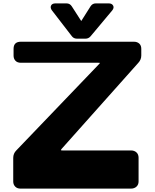

<svg xmlns="http://www.w3.org/2000/svg" viewBox="-20 -1112 911 1132"><path d="M459 -988 514 -1075Q525 -1092 545 -1092H621Q640 -1092 647 -1079Q654 -1066 642 -1051L514 -898Q502 -884 484 -884H434Q415 -884 404 -898L286 -1051Q275 -1066 281 -1079Q287 -1092 307 -1092H372Q392 -1092 403 -1075ZM344 -235Q338 -228 339.5 -226.5Q341 -225 349 -225H752Q772 -225 784.5 -213.5Q797 -202 797 -182V-42Q797 -23 784.5 -11.5Q772 0 752 0H101Q81 0 69.5 -12Q58 -24 58 -42V-181Q58 -207 76 -225L562 -732Q570 -740 569 -741Q568 -742 558 -742H103Q82 -742 71 -754Q60 -766 60 -784V-824Q60 -866 103 -866H769Q789 -866 801 -855Q813 -844 813 -824V-785Q813 -760 795 -741Z"/></svg>

Font: OpenDyslexic3
Style: Bold
Weight: 700
Designer: Abelardo Gonzalez
Version: Version 1.000;PS 001.001;hotconv 1.0.56